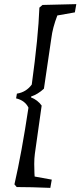

<svg xmlns="http://www.w3.org/2000/svg" viewBox="-20 -786 390 931"><path d="M147 54 148 70 231 85 224 125Q130 121 61 121L50 108Q85 -44 118 -264Q101 -299 58 -309L62 -332Q107 -339 134 -376Q166 -609 171 -749L186 -762L350 -766L343 -726L258 -711Q235 -651 229 -601L193 -356Q164 -329 131 -318L130 -314Q163 -301 182 -274L149 -40Q146 -18 146 9.5Q146 37 147 54Z"/></svg>

Font: Andada SC
Style: Italic
Weight: 400
Italic angle: -8.29999°
Designer: Carolina Giovagnoli
Foundry: Carolina Giovagnoli
Version: Version 1.003